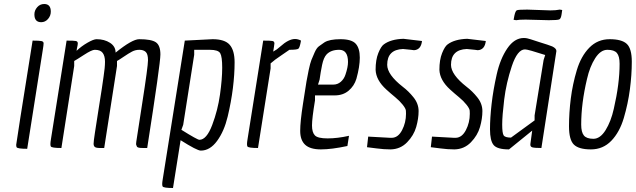

<svg xmlns="http://www.w3.org/2000/svg" viewBox="-20 -740 3179 960"><path d="M186 -629Q152 -629 152 -668Q152 -688 166 -704Q180 -720 201 -720Q234 -720 234 -682Q234 -661 220 -645Q206 -629 186 -629ZM63 -4Q61 -8 61 -16Q61 -24 143 -537Q178 -537 188 -534.5Q198 -532 198 -523.5Q198 -515 194 -491L116 4Q67 4 63 -4Z M369 -523Q369 -521 368 -514Q363 -491 363 -486Q387 -509 417.5 -526.5Q448 -544 463 -544Q502 -544 530 -526Q558 -508 558 -477Q641 -544 676 -544Q737 -544 759.5 -528.5Q782 -513 782 -467.5Q782 -422 716 0Q704 0 696.5 0Q689 0 682.5 -0.5Q676 -1 674.5 -1.5Q673 -2 669 -3.5Q665 -5 664.5 -7.5Q664 -10 662 -13.5Q660 -17 660.5 -21.5Q661 -26 661.5 -32Q662 -38 691 -223Q720 -408 720 -439Q720 -470 708.5 -480.5Q697 -491 677 -491Q657 -491 640 -482Q623 -473 599.5 -457Q576 -441 565 -435V-410L501 0Q498 0 479.5 0Q461 0 454.5 -5Q448 -10 448 -21.5Q448 -33 454.5 -75.5Q461 -118 472.5 -191.5Q484 -265 489 -296Q494 -327 498 -358Q505 -403 505 -431.5Q505 -460 493.5 -475.5Q482 -491 454 -491Q439 -491 400.5 -466Q362 -441 351 -435V-410L287 0Q238 0 234 -8Q232 -12 232 -20Q232 -28 235 -46L313 -537Q350 -537 359.5 -535Q369 -533 369 -523Z M984 13Q965 13 883 -39L845 200Q797 200 793 192Q791 188 791 180Q791 172 794 154L904 -537L1043 -544Q1104 -544 1128.5 -516Q1153 -488 1153 -428Q1153 -368 1144.5 -299.5Q1136 -231 1118.5 -157.5Q1101 -84 1065.5 -35.5Q1030 13 984 13ZM977 -41Q1013 -41 1041 -115Q1069 -189 1080 -267.5Q1091 -346 1091 -401.5Q1091 -457 1081 -474Q1071 -491 1029 -491H951V-466L896 -116L887 -91Q967 -41 977 -41Z M1352 -523Q1352 -521 1350 -507L1346 -482Q1365 -492 1381 -507Q1423 -545 1455 -545Q1470 -545 1485 -537Q1479 -502 1472 -496.5Q1465 -491 1427 -491Q1421 -486 1387 -463.5Q1353 -441 1333 -423V-398L1270 0Q1221 0 1217 -8Q1215 -12 1215 -20Q1215 -28 1218 -46L1296 -537Q1333 -537 1342.5 -535Q1352 -533 1352 -523Z M1717 -10Q1638 7 1584.5 7Q1531 7 1506 -16Q1481 -39 1481 -85.5Q1481 -132 1495 -221.5Q1509 -311 1512.5 -333Q1516 -355 1523.5 -390Q1531 -425 1537 -440Q1543 -455 1553 -477.5Q1563 -500 1574.5 -508.5Q1586 -517 1602 -528Q1627 -544 1682.5 -544Q1738 -544 1758.5 -521.5Q1779 -499 1779 -452Q1779 -407 1762 -346Q1751 -310 1723 -286.5Q1695 -263 1654 -263H1555V-238Q1540 -148 1540 -113Q1540 -78 1554.5 -63Q1569 -48 1618 -48Q1667 -48 1725 -61ZM1646 -317Q1668 -317 1684 -331Q1700 -345 1707 -366Q1720 -404 1720 -430Q1720 -491 1676 -491Q1635 -491 1613 -468Q1598 -452 1590.5 -415.5Q1583 -379 1578 -342L1570 -317Z M1821 -57 1930 -51Q1935 -51 1940 -51Q1971 -52 1990.5 -89.5Q2010 -127 2010 -171Q2010 -176 2009.5 -186.5Q2009 -197 1993.5 -216.5Q1978 -236 1956 -254Q1934 -272 1912 -292Q1860 -339 1858 -391Q1858 -441 1871.5 -474.5Q1885 -508 1899 -518Q1934 -544 1997 -546L2090 -535Q2085 -491 2050 -489Q2045 -489 2035 -491L1995 -495Q1916 -492 1916 -416Q1916 -367 1994 -306Q2023 -284 2047 -254Q2073 -222 2073 -184.5Q2073 -147 2061 -105Q2049 -63 2015.5 -28.5Q1982 6 1933 7Q1899 7 1862.5 2Q1826 -3 1815 -4Z M2140 -57 2249 -51Q2254 -51 2259 -51Q2290 -52 2309.5 -89.5Q2329 -127 2329 -171Q2329 -176 2328.5 -186.5Q2328 -197 2312.5 -216.5Q2297 -236 2275 -254Q2253 -272 2231 -292Q2179 -339 2177 -391Q2177 -441 2190.5 -474.5Q2204 -508 2218 -518Q2253 -544 2316 -546L2409 -535Q2404 -491 2369 -489Q2364 -489 2354 -491L2314 -495Q2235 -492 2235 -416Q2235 -367 2313 -306Q2342 -284 2366 -254Q2392 -222 2392 -184.5Q2392 -147 2380 -105Q2368 -63 2334.5 -28.5Q2301 6 2252 7Q2218 7 2181.5 2Q2145 -3 2134 -4Z M2599 -550Q2615 -550 2633.5 -543.5Q2652 -537 2678 -529Q2704 -521 2716 -517Q2728 -513 2741 -508Q2762 -498 2762 -485Q2762 -481 2687 0Q2652 0 2641 -3.5Q2630 -7 2632 -21L2641 -87L2525 7Q2466 7 2448 -15Q2430 -37 2430 -93.5Q2430 -150 2438 -220Q2446 -290 2463.5 -368Q2481 -446 2516.5 -498Q2552 -550 2599 -550ZM2605 -493Q2567 -493 2539 -409Q2511 -325 2501 -242.5Q2491 -160 2491 -117.5Q2491 -75 2498 -63.5Q2505 -52 2535 -52L2653 -138V-163L2698 -440L2706 -465Q2620 -493 2605 -493ZM2616 -692 2732 -688Q2759 -688 2779 -692L2791 -690L2788 -669Q2785 -647 2776.5 -643Q2768 -639 2724 -639L2608 -642Q2575 -642 2561 -639L2548 -641L2552 -662Q2557 -685 2564 -688.5Q2571 -692 2616 -692Z M3099 -150Q3078 -79 3036.5 -36Q2995 7 2934.5 7Q2874 7 2849.5 -17Q2825 -41 2825 -108.5Q2825 -176 2834 -247.5Q2843 -319 2864 -389Q2885 -459 2926.5 -501.5Q2968 -544 3028.5 -544Q3089 -544 3114 -520.5Q3139 -497 3139 -431.5Q3139 -366 3129.5 -293.5Q3120 -221 3099 -150ZM3049 -196Q3078 -321 3078 -421Q3078 -459 3064.5 -475Q3051 -491 3017 -491Q2983 -491 2956 -449Q2929 -407 2915 -345Q2886 -223 2886 -117Q2886 -79 2899.5 -62.5Q2913 -46 2947 -46Q2981 -46 3008 -89.5Q3035 -133 3049 -196Z"/></svg>

Font: Economica
Style: Italic
Weight: 400
Designer: Vicente Lamonaca
Foundry: Vicente Lamonaca
Version: Version 1.100